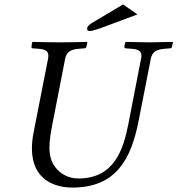

<svg xmlns="http://www.w3.org/2000/svg" viewBox="-20 -836 800 866"><path d="M306 10C503 10 572 -117 606 -295L660 -570C665 -598 681 -613 722 -616L747 -618C752 -618 755 -621 756 -626L760 -645L758 -647C713 -646 674 -645 652 -645C630 -645 592 -646 547 -647L545 -645L541 -626C540 -621 544 -618 547 -618L573 -616C605 -614 618 -605 618 -584C618 -580 617 -575 616 -570L559 -277C537 -165 497 -31 334 -31C288 -31 253 -52 230 -81C209 -108 203 -139 203 -171C203 -203 209 -237 215 -269L274 -572C280 -600 296 -613 336 -616L361 -618C366 -618 369 -621 370 -626L374 -645L372 -647C327 -646 287 -645 249 -645C211 -645 173 -646 128 -647L125 -645L122 -626C121 -621 124 -618 128 -618L153 -616C184 -614 198 -606 198 -585C198 -581 198 -577 197 -572L131 -236C126 -210 124 -187 124 -166C124 -22 231 10 306 10ZM385 -696C394 -696 410 -701 431 -708L600 -771L535 -816L394 -732C380 -723 373 -716 373 -707C373 -699 377 -696 385 -696Z"/></svg>

Font: Libertinus Serif
Style: Italic
Weight: 400
Italic angle: -12°
Designer: Philipp H. Poll, Khaled Hosny
Foundry: Caleb Maclennan
Version: Version 7.050;RELEASE